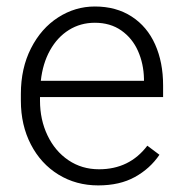

<svg xmlns="http://www.w3.org/2000/svg" viewBox="-20 -558 557 588"><path d="M468.3 -84Q439.5 -41.5 393.1 -15.9Q346.7 9.8 280.8 9.8Q212.9 9.8 158.9 -23.4Q105 -56.6 74.5 -115.7Q43.9 -174.8 43.9 -249.5V-270.5Q43.9 -349.1 75 -410.2Q106 -471.2 158 -504.6Q210 -538.1 270.5 -538.1Q335.9 -538.1 383.3 -507.3Q430.7 -476.6 455.1 -421.9Q479.5 -367.2 479.5 -296.4V-260.7H102.5V-249.5Q102.5 -191.4 125.5 -143.3Q148.4 -95.2 189.5 -67.4Q230.5 -39.6 283.2 -39.6Q376.5 -39.6 431.2 -111.8ZM105 -310.5H420.9V-316.9Q419.9 -362.8 402.6 -401.9Q385.3 -440.9 351.6 -464.6Q317.9 -488.3 270.5 -488.3Q226.6 -488.3 191.2 -466.3Q155.8 -444.3 133.3 -404.1Q110.8 -363.8 105 -310.5Z"/></svg>

Font: Mardoto Light
Style: Regular
Weight: 400
Designer: Christian Robertson, Vahan Hovhannisyan
Foundry: Google
Version: Version 1.000